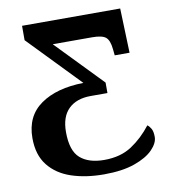

<svg xmlns="http://www.w3.org/2000/svg" viewBox="-81 -785 780 867"><g transform="rotate(-10 308.5 -351.5)"><path d="M327 11Q243 11 177.5 -11Q112 -33 74 -81Q36 -129 36 -206Q36 -307 109.5 -358.5Q183 -410 306 -412L78 -648V-714H528L535 -510H467L464 -539Q460 -580 443 -594Q426 -608 381 -608H200L405 -396V-348H328Q263 -348 226.5 -312.5Q190 -277 190 -207Q190 -121 229 -87Q268 -53 339 -53Q414 -53 465.5 -87Q517 -121 557 -173Q566 -167 573.5 -154Q581 -141 581 -116Q581 -88 552.5 -58.5Q524 -29 467.5 -9Q411 11 327 11Z"/></g></svg>

Font: NotoSerif-Bold
Style: Regular
Weight: 700
Designer: Monotype Design Team
Foundry: Monotype Imaging Inc.
Version: Version 2.007; ttfautohint (v1.8) -l 8 -r 50 -G 200 -x 14 -D